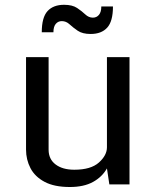

<svg xmlns="http://www.w3.org/2000/svg" viewBox="-20 -750 638 781"><path d="M264.2 10.7Q200.7 10.7 161.4 -10.3Q122.1 -31.2 104 -65.9Q85.9 -100.6 85.9 -141.6V-517.6H177.7V-141.1Q177.7 -102.5 206.1 -81.1Q234.4 -59.6 282.2 -59.6Q349.6 -59.6 382.3 -88.9Q415 -118.2 415 -150.9V-517.6H506.8V0H424.8L415 -64.9Q395.5 -30.3 358.2 -9.8Q320.8 10.7 264.2 10.7ZM348.6 -611.8Q315.4 -611.8 296.1 -625Q276.9 -638.2 262.9 -651.1Q249 -664.1 231.4 -664.1Q216.3 -664.1 206.8 -652.8Q197.3 -641.6 197.3 -618.7H149.9Q149.9 -679.2 173.3 -704.8Q196.8 -730.5 240.7 -730.5Q274.4 -730.5 293.7 -717.5Q313 -704.6 326.9 -691.4Q340.8 -678.2 357.9 -678.2Q373 -678.2 382.6 -689.7Q392.1 -701.2 392.1 -723.6H439.5Q439.5 -663.1 416 -637.5Q392.6 -611.8 348.6 -611.8Z"/></svg>

Font: Monda
Style: Regular
Weight: 400
Designer: Vernon Adams
Foundry: Vernon Adams
Version: Version 2.100; ttfautohint (v1.8.3)